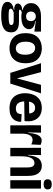

<svg xmlns="http://www.w3.org/2000/svg" viewBox="1170 -1920 905 3286"><g transform="rotate(90 1623.0 -276.5)"><path d="M246 156Q157 156 106 142.5Q55 129 33.5 104.5Q12 80 12 48Q12 -38 150 -60V-66Q97 -66 68.5 -82Q40 -98 40 -128Q40 -156 66.5 -178.5Q93 -201 154 -204V-211Q97 -223 65 -260.5Q33 -298 33 -355Q33 -432 92 -478.5Q151 -525 258 -525H520V-412L341 -435V-426Q420 -415 449.5 -387.5Q479 -360 479 -322Q479 -264 427 -226.5Q375 -189 268 -189Q248 -189 227 -191Q206 -193 190 -197Q145 -180 145 -162Q145 -153 157 -150.5Q169 -148 187 -148H346Q366 -148 397 -145.5Q428 -143 459.5 -131Q491 -119 512 -91Q533 -63 533 -11Q533 75 462.5 115.5Q392 156 246 156ZM261 -270Q299 -270 320 -292Q341 -314 341 -352Q341 -389 319 -412.5Q297 -436 260 -436Q222 -436 199.5 -412.5Q177 -389 177 -352Q177 -315 199.5 -292.5Q222 -270 261 -270ZM244 29Q314 29 349 24Q384 19 396 9Q408 -1 408 -15Q408 -36 393 -45Q378 -54 358 -56Q338 -58 325 -58H192Q155 -44 141.5 -33Q128 -22 128 -7Q128 17 160 23Q192 29 244 29Z M804 14Q729 14 671 -16.5Q613 -47 580 -108Q547 -169 547 -262Q547 -357 581 -418.5Q615 -480 673.5 -509.5Q732 -539 805 -539Q881 -539 939 -508.5Q997 -478 1029.5 -416.5Q1062 -355 1062 -262Q1062 -166 1028 -105Q994 -44 935.5 -15Q877 14 804 14ZM807 -94Q859 -94 887.5 -136Q916 -178 916 -254Q916 -335 885.5 -380Q855 -425 801 -425Q749 -425 721 -382.5Q693 -340 693 -264Q693 -183 723 -138.5Q753 -94 807 -94Z M1227 0 1061 -525H1214L1319 -121H1323L1431 -525H1577L1410 0Z M1835 14Q1740 14 1683 -22.5Q1626 -59 1600.5 -119.5Q1575 -180 1575 -253Q1575 -329 1600.5 -394Q1626 -459 1681.5 -499Q1737 -539 1825 -539Q1912 -539 1966.5 -500Q2021 -461 2042.5 -394Q2064 -327 2051 -243L1715 -238Q1722 -95 1837 -95Q1892 -95 1913 -124Q1934 -153 1932 -194L2064 -186Q2066 -151 2055.5 -116Q2045 -81 2018.5 -51.5Q1992 -22 1946.5 -4Q1901 14 1835 14ZM1825 -424Q1778 -424 1752.5 -396Q1727 -368 1719 -320L1922 -323Q1918 -371 1894.5 -397.5Q1871 -424 1825 -424Z M2124 0V-277L2123 -525H2250L2246 -308H2254Q2260 -393 2278 -443Q2296 -493 2324 -515Q2352 -537 2386 -537Q2423 -537 2459 -518L2451 -359Q2409 -381 2374 -381Q2322 -381 2294.5 -334Q2267 -287 2267 -200V0Z M2510 0V-286L2509 -525H2633L2630 -303H2638Q2647 -427 2691 -483Q2735 -539 2818 -539Q2898 -539 2944 -481.5Q2990 -424 2990 -303V0H2846V-285Q2846 -313 2841.5 -342.5Q2837 -372 2820.5 -392.5Q2804 -413 2768 -413Q2716 -413 2685 -358Q2654 -303 2654 -176V0Z M3063 0V-525H3207V0ZM3134 -570Q3048 -570 3048 -639Q3048 -709 3134 -709Q3221 -709 3221 -639Q3221 -606 3198.5 -588Q3176 -570 3134 -570Z"/></g></svg>

Font: Bricolage Grotesque 48pt Bricolage Grotesque 48pt Regular
Style: Bold
Weight: 700
Designer: Mathieu Triay
Foundry: Atelier Triay
Version: Version 1.000; ttfautohint (v1.8.4.7-5d5b);gftools[0.9.32]